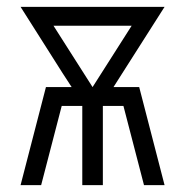

<svg xmlns="http://www.w3.org/2000/svg" viewBox="-20 -540 540 560"><path d="M40 0 114 -286H189L163 -326L40 -520H460L311 -286H386L460 0H400L340 -231H280V0H220V-231H160L100 0ZM250 -286 364 -465H136Z"/></svg>

Font: Iosevka Curly Light
Style: Regular
Weight: 300
Monospace: yes
Designer: Belleve Invis
Foundry: Belleve Invis
Version: Version 22.1.2; ttfautohint (v1.8.4)